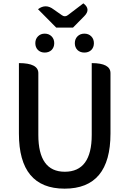

<svg xmlns="http://www.w3.org/2000/svg" viewBox="-20 -1114 773 1147"><path d="M640 -316Q640 13 366 13Q93 13 93 -316V-737Q209 -737 209 -677V-308Q209 -88 367 -88Q528 -88 528 -308V-737Q640 -737 640 -677ZM316 -949 207 -1059Q253 -1094 300 -1058L350 -1023Q368 -1010 386 -1024L478 -1094Q525 -1059 483 -1017L416 -949ZM288 -815Q272 -800 247 -800Q223 -800 207 -815Q191 -831 191 -856Q191 -881 207 -897Q223 -913 247 -913Q272 -913 288 -897Q304 -881 304 -856Q304 -831 288 -815ZM443 -815Q427 -831 427 -856Q427 -881 443 -897Q459 -913 484 -913Q509 -913 525 -897Q541 -881 541 -856Q541 -831 525 -815Q509 -800 484 -800Q459 -800 443 -815Z"/></svg>

Font: Swei Half Moon CJK TC
Style: Medium
Weight: 500
Version: Version 2.125